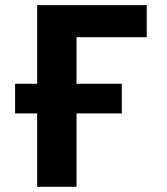

<svg xmlns="http://www.w3.org/2000/svg" viewBox="-20 -718 640 738"><path d="M38 -396V-282H122.9V0H274.1V-282H448.2V-396H274.1V-574.9H544V-698.2H122.9V-396Z"/></svg>

Font: Margiela Mono Bold
Style: Regular
Weight: 700
Designer: Mike Abbink, Paul van der Laan, Pieter van Rosmalen
Foundry: Bold Monday
Version: Version 2.003 2021